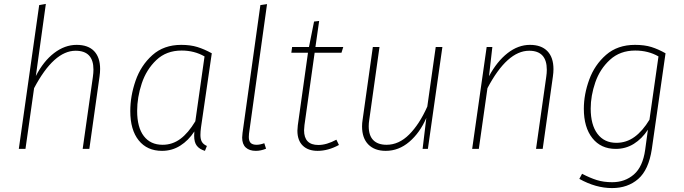

<svg xmlns="http://www.w3.org/2000/svg" viewBox="-20 -760 3493 980"><path d="M491 -408Q491 -390 488 -369L436 0H402L454 -367Q457 -388 457 -405Q457 -501 366 -501Q255 -501 154 -310L110 0H76L180 -734L214 -740L163 -372Q202 -448 256.5 -489.5Q311 -531 371 -531Q430 -531 460.5 -499Q491 -467 491 -408Z M1061 -488 1006 -110Q1003 -88 1003 -71Q1003 -49 1010.5 -36Q1018 -23 1036 -15L1026 10Q999 2 985 -15.5Q971 -33 971 -67Q971 -81 972 -89Q942 -43 900 -16.5Q858 10 807 10Q731 10 688 -43.5Q645 -97 645 -193Q645 -270 672 -348Q699 -426 757.5 -478.5Q816 -531 905 -531Q952 -531 987.5 -520Q1023 -509 1061 -488ZM680 -194Q680 -110 714 -65.5Q748 -21 810 -21Q860 -21 900.5 -51Q941 -81 977 -141L1024 -472Q972 -502 907 -502Q829 -502 778 -453.5Q727 -405 703.5 -334Q680 -263 680 -194Z M1251 -78Q1250 -72 1250 -61Q1250 -40 1259.5 -30.5Q1269 -21 1290 -21Q1307 -21 1329 -29L1338 -1Q1311 10 1286 10Q1253 10 1234.5 -7Q1216 -24 1216 -58Q1216 -64 1218 -82L1309 -734L1343 -739Z M1534 -121Q1532 -103 1532 -95Q1532 -20 1605 -20Q1647 -20 1697 -47L1710 -20Q1655 10 1601 10Q1553 10 1525.5 -16.5Q1498 -43 1498 -93Q1498 -100 1500 -120L1552 -491H1467L1471 -520H1557L1583 -650L1609 -653L1590 -520H1732L1723 -491H1586Z M1828 -115Q1828 -132 1831 -150L1883 -520H1917L1865 -150Q1862 -132 1862 -116Q1862 -68 1885.5 -44.5Q1909 -21 1953 -21Q2016 -21 2068.5 -73.5Q2121 -126 2161 -216L2204 -520H2238L2164 0H2137L2156 -158Q2123 -82 2069 -36Q2015 10 1949 10Q1892 10 1860 -22.5Q1828 -55 1828 -115Z M2805 -407Q2805 -390 2802 -369L2750 0H2716L2768 -367Q2771 -387 2771 -404Q2771 -501 2681 -501Q2569 -501 2468 -310L2424 0H2390L2464 -520H2493L2476 -371Q2517 -447 2571 -489Q2625 -531 2685 -531Q2743 -531 2774 -499Q2805 -467 2805 -407Z M3377 -488 3307 1Q3291 107 3237.5 153.5Q3184 200 3104 200Q3021 200 2937 153L2951 127Q2991 148 3026 159Q3061 170 3105 170Q3170 170 3215.5 130.5Q3261 91 3273 5L3287 -98Q3257 -52 3215.5 -26Q3174 0 3123 0Q3047 0 3003.5 -55Q2960 -110 2960 -205Q2960 -278 2987.5 -353.5Q3015 -429 3073.5 -480Q3132 -531 3221 -531Q3270 -531 3305 -520Q3340 -509 3377 -488ZM2995 -206Q2995 -123 3029.5 -77Q3064 -31 3126 -31Q3177 -31 3218.5 -61Q3260 -91 3295 -149L3341 -472Q3289 -502 3222 -502Q3145 -502 3093.5 -455Q3042 -408 3018.5 -339.5Q2995 -271 2995 -206Z"/></svg>

Font: FiraGO UltraLight
Style: Italic
Weight: 200
Italic angle: -8°
Designer: bBox Type GmbH
Foundry: bBox Type GmbH
Version: Version 1.001